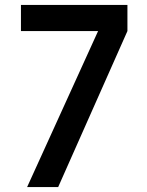

<svg xmlns="http://www.w3.org/2000/svg" viewBox="-20 -759 598 779"><path d="M378 -633H65V-739H497V-633L216 0H90Z"/></svg>

Font: Involve SemiBold
Style: Regular
Weight: 600
Designer: Stefan Peev
Foundry: Context Ltd.
Version: Version 1.001